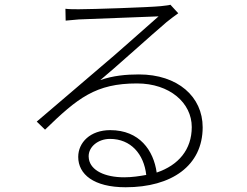

<svg xmlns="http://www.w3.org/2000/svg" viewBox="-20 -757 1040 810"><path d="M835 -220C835 -349 730 -443 566 -443C513 -443 456 -438 403 -419C438 -448 482 -487 526 -526L534 -533C597 -589 657 -642 683 -664C700 -678 717 -690 732 -701L699 -737C689 -734 681 -734 658 -731C608 -726 368 -718 314 -718H308C292 -718 273 -718 256 -720L257 -670C278 -672 292 -673 312 -675C364 -677 594 -686 649 -688C597 -643 465 -524 409 -478C351 -429 225 -320 135 -244L170 -210C308 -344 384 -405 558 -405C696 -405 789 -323 789 -221C789 -126 733 -60 641 -29C628 -122 569 -208 445 -208C361 -208 310 -156 310 -95C310 -22 375 33 510 33C704 33 835 -58 835 -220ZM354 -98C354 -138 394 -171 444 -171C532 -171 587 -107 597 -19C569 -14 537 -9 504 -9C422 -9 363 -38 355 -86L354 -97V-98ZM354 -94V-97V-90Z"/></svg>

Font: Glow Sans SC Normal Light
Style: Regular
Weight: 300
Designer: Ryoko NISHIZUKA (kana, bopomofo & ideographs); Paul D. Hunt (Latin, Greek & Cyrillic); Sandoll Communications, Soo-young
Version: Version 0.93